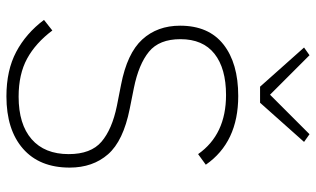

<svg xmlns="http://www.w3.org/2000/svg" viewBox="-213 -759 984 598"><g transform="rotate(90 279.0 -460.0)"><path d="M42 -105 75 -131Q114 -79 162.5 -52.5Q211 -26 281 -26Q367 -26 413.5 -66.5Q460 -107 460 -182Q460 -251 421.5 -284Q383 -317 310 -332L244 -345Q146 -364 103 -411Q60 -458 60 -529Q60 -618 118.5 -664Q177 -710 279 -710Q423 -710 493 -609L460 -585Q399 -672 276 -672Q193 -672 147.5 -636Q102 -600 102 -530Q102 -464 141 -432Q180 -400 254 -385L319 -372Q419 -352 460.5 -304.5Q502 -257 502 -185Q502 -91 443 -39.5Q384 12 280 12Q199 12 141.5 -18.5Q84 -49 42 -105ZM300 -778H250L128 -915L152 -932L275 -809L398 -932L422 -915Z"/></g></svg>

Font: Anuphan ExtraLight
Style: Regular
Weight: 200
Designer: Cadson Demak
Version: Version 3.001